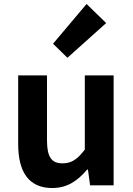

<svg xmlns="http://www.w3.org/2000/svg" viewBox="-20 -944 677 978"><path d="M246.4 13.8C322.5 13.8 376 -23.5 424.3 -80.6H427.9L438.9 0H558.8V-559.8H412V-182.1C374.3 -132.2 344.1 -112 298.6 -112C243.9 -112 219.4 -142.3 219.4 -228.7V-559.8H72.6V-210.6C72.6 -69.7 125.2 13.8 246.4 13.8ZM323.5 -649.7 520.8 -826.6 421 -923.7 250.1 -721.2Z"/></svg>

Font: Source Han Sans JP VF
Style: Regular
Weight: 250
Designer: Ryoko NISHIZUKA 西塚涼子 (kana, bopomofo & ideographs); Paul D. Hunt (Latin, Greek & Cyrillic); Sandoll Communications 산돌커뮤니
Foundry: Adobe
Version: Version 2.004;hotconv 1.0.118;makeotfexe 2.5.65603